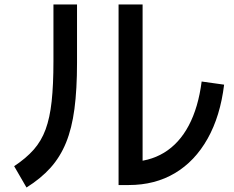

<svg xmlns="http://www.w3.org/2000/svg" viewBox="-20 -790 1040 855"><path d="M508 34V-770H615V-14L553 -69Q643 -69 710.5 -110Q778 -151 820.5 -231Q863 -311 878 -427L978 -413Q961 -273 904.5 -172.5Q848 -72 759 -19Q670 34 553 34ZM43 -50Q96 -85 130 -123.5Q164 -162 183 -213.5Q202 -265 210 -338.5Q218 -412 218 -517V-770H323V-510Q323 -392 311.5 -305Q300 -218 274 -154.5Q248 -91 205 -43Q162 5 98 45Z"/></svg>

Font: M PLUS 2 Medium
Style: Regular
Weight: 500
Designer: Coji Morishita
Foundry: UNDERFOREST DESIGN
Version: Version 1.001